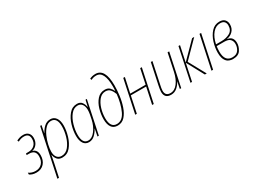

<svg xmlns="http://www.w3.org/2000/svg" viewBox="-56 -1605 3588 2671"><g transform="rotate(-30 1737.5 -269.5)"><path d="M263 -171Q263 -259 193 -279V-281Q239 -290 269.5 -330.5Q300 -371 300 -428Q300 -478 271.5 -507.5Q243 -537 192 -537Q158 -537 132.5 -529Q107 -521 83 -509L93 -486Q116 -498 138.5 -505Q161 -512 190 -512Q273 -512 273 -428Q273 -366 235.5 -330Q198 -294 139 -294H99L94 -269H132Q236 -269 236 -170Q236 -98 197.5 -56.5Q159 -15 94 -15Q32 -15 -14 -49V-19Q3 -7 29.5 2Q56 11 94 11Q173 11 218 -40Q263 -91 263 -171Z M414 -138Q414 -184 428 -247Q442 -310 469 -370.5Q496 -431 535 -471.5Q574 -512 623 -512Q720 -512 720 -370Q720 -296 696.5 -213.5Q673 -131 626.5 -73Q580 -15 512 -15Q467 -15 440.5 -47Q414 -79 414 -138ZM326 230 370 24Q383 -37 394 -98H396Q402 -56 429 -23Q456 10 511 10Q590 10 642 -52Q694 -114 720.5 -203Q747 -292 747 -371Q747 -448 715 -492.5Q683 -537 627 -537Q569 -537 528 -499Q487 -461 462 -411H460L482 -527H460L300 230Z M849 -157Q849 -231 872.5 -313.5Q896 -396 942 -454Q988 -512 1054 -512Q1096 -512 1121 -479Q1146 -446 1146 -389Q1146 -358 1139.5 -321.5Q1133 -285 1124 -244Q1104 -151 1053 -83Q1002 -15 941 -15Q849 -15 849 -157ZM1097 -115H1099L1077 0H1099L1210 -527H1189L1166 -426H1163Q1158 -466 1133 -501.5Q1108 -537 1055 -537Q978 -537 926 -475Q874 -413 848 -324.5Q822 -236 822 -156Q822 -79 851.5 -34.5Q881 10 938 10Q992 10 1032.5 -29Q1073 -68 1097 -115Z M1638 -498Q1638 -769 1485 -769Q1456 -769 1433.5 -763Q1411 -757 1391 -747L1400 -723Q1436 -744 1483 -744Q1549 -744 1580 -679.5Q1611 -615 1611 -497Q1611 -476 1610 -457.5Q1609 -439 1608 -426H1606Q1592 -458 1565 -486Q1538 -514 1487 -514Q1414 -514 1365.5 -459.5Q1317 -405 1293.5 -324.5Q1270 -244 1270 -165Q1270 -82 1302 -36Q1334 10 1399 10Q1470 10 1516 -41.5Q1562 -93 1589 -172.5Q1616 -252 1627 -339Q1638 -426 1638 -498ZM1297 -166Q1297 -243 1319.5 -317Q1342 -391 1384 -440Q1426 -489 1486 -489Q1533 -489 1560.5 -457Q1588 -425 1604 -379Q1588 -228 1538.5 -121.5Q1489 -15 1400 -15Q1297 -15 1297 -166Z M1709 0 1765 -264H2011L1955 0H1981L2093 -527H2067L2017 -289H1770L1821 -527H1795L1683 0Z M2419 -109H2421L2400 0H2422L2533 -527H2507L2448 -247Q2426 -144 2376.5 -79.5Q2327 -15 2260 -15Q2179 -15 2179 -98Q2179 -117 2183 -139.5Q2187 -162 2192 -185L2264 -527H2238L2167 -192Q2162 -167 2157.5 -140.5Q2153 -114 2153 -95Q2153 10 2257 10Q2314 10 2356 -27Q2398 -64 2419 -109Z M2596 0 2654 -274 2802 0H2832L2683 -272L2935 -527H2901L2654 -277L2707 -527H2682L2571 0Z M2934 0 3046 -527H3020L2908 0Z M3410 -158Q3410 -260 3316 -273V-275Q3374 -283 3414 -324.5Q3454 -366 3454 -431Q3454 -476 3427 -506.5Q3400 -537 3343 -537Q3266 -537 3213.5 -479.5Q3161 -422 3134.5 -337.5Q3108 -253 3108 -172Q3108 10 3253 10Q3339 10 3374.5 -45Q3410 -100 3410 -158ZM3340 -512Q3386 -512 3406.5 -489Q3427 -466 3427 -430Q3427 -352 3369.5 -319Q3312 -286 3234 -286H3146Q3168 -391 3219.5 -451.5Q3271 -512 3340 -512ZM3135 -174Q3135 -204 3137.5 -226.5Q3140 -249 3142 -260H3264Q3330 -260 3357 -231Q3384 -202 3384 -157Q3384 -104 3354 -59.5Q3324 -15 3255 -15Q3135 -15 3135 -174Z"/></g></svg>

Font: Noto Sans Display SemiCondensed Thin
Style: Italic
Weight: 250
Width: 4
Designer: Monotype Design team
Foundry: Monotype Imaging Inc.
Version: 1.000